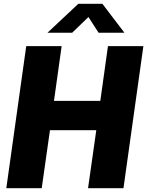

<svg xmlns="http://www.w3.org/2000/svg" viewBox="-20 -983 782 1003"><path d="M241 -303 198 0H13L117 -742H302L262 -456H504L544 -742H729L625 0H440L483 -303ZM442 -894 357 -812H228L389 -963H515L630 -812H495Z"/></svg>

Font: Morrison ExtraBold
Style: Regular
Weight: 800
Designer: Pablo Impallari, Rodrigo Fuenzalida (Modified by Dan O. Williams)
Version: Version 0.03;June 6, 2019;FontCreator 11.5.0.2425 64-bit; tt